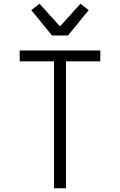

<svg xmlns="http://www.w3.org/2000/svg" viewBox="-20 -1004 640 1024"><path d="M268 0V-677H85V-735H515V-677H332V0ZM257 -815 147 -950 191 -984 300 -863 409 -984 453 -950 343 -815Z"/></svg>

Font: Iosevka Aile Light
Style: Regular
Weight: 300
Designer: Belleve Invis
Foundry: Belleve Invis
Version: Version 27.3.5; ttfautohint (v1.8.4)